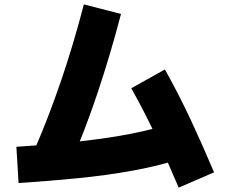

<svg xmlns="http://www.w3.org/2000/svg" viewBox="-20 -811 1040 879"><path d="M301 -58 139 -128Q204 -278 260.5 -444Q317 -610 364 -791L534 -747Q485 -560 427 -386.5Q369 -213 301 -58ZM764 -246 820 -88Q714 -53 591 -30.5Q468 -8 335 5Q202 18 65 27L55 -139Q221 -150 350.5 -164.5Q480 -179 581.5 -199Q683 -219 764 -246ZM960 -22 798 48Q749 -68 696.5 -181.5Q644 -295 581 -407L735 -493Q801 -375 856 -256.5Q911 -138 960 -22Z"/></svg>

Font: Murecho Thin Black
Style: Regular
Weight: 900
Version: Version 1.010